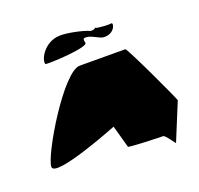

<svg xmlns="http://www.w3.org/2000/svg" viewBox="-153 -1100 1298 1254"><g transform="rotate(-20 496.0 -472.5)"><path d="M43 -145C43 -65 515 -253 515 -253L558 -98C559 -90 782 -84 798 -84C814 -84 862 -6 862 -14L968 -272C968 -282 772 -702 760 -702C760 -702 559 -703 443 -703C327 -703 43 -225 43 -145ZM236 -790C241 -782 543 -796 529 -832C527 -840 522 -865 535 -862C572 -870 624 -826 653 -824C733 -818 751 -896 731 -892C711 -888 628 -894 626 -900C624 -908 618 -887 587 -892C538 -914 430 -935 384 -932C282 -928 223 -826 236 -790Z"/></g></svg>

Font: Ampere
Style: SuExt
Weight: 400
Version: Version 1